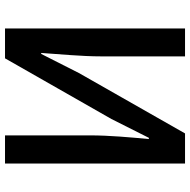

<svg xmlns="http://www.w3.org/2000/svg" viewBox="-16 -760 776 785"><g transform="rotate(90 372.5 -368.0)"><path d="M97 0H219L467 -435L544 -588H549C542 -512 534 -427 534 -347V0H649V-736H526L279 -302L201 -148H197C202 -224 211 -313 211 -393V-736H97Z"/></g></svg>

Font: Spoqa Han Sans Neo Medium
Style: Regular
Weight: 500
Designer: [Spoqa Han Sans Neo] Dong-huui Kim  Younghwa Kang  Yujin Lee  [Noto Sans] Ryoko NISHIZUKA  (kana & ideographs); Paul D. 
Foundry: Spoqa (http://www.spoqa-han-sans.com)
Version: Version 1.000